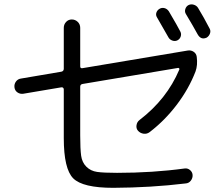

<svg xmlns="http://www.w3.org/2000/svg" viewBox="-20 -858 1040 901"><path d="M88.9 -418Q74.2 -416 62 -424.3Q49.8 -432.6 47.9 -447.8Q45.9 -462.9 54.7 -475.1Q63.5 -487.3 78.1 -489.3L267.6 -521.5Q278.3 -523.4 279.3 -534.2V-727.5Q279.3 -743.2 290 -754.9Q300.8 -766.6 316.9 -766.6Q333 -766.6 344.7 -755.4Q356.4 -744.1 356.4 -727.5V-546.9Q356.4 -536.1 367.2 -538.1L862.3 -621.1Q877 -623 889.2 -614.7Q901.4 -606.4 903.3 -590.8Q908.2 -551.8 897.5 -522.5Q866.2 -441.4 810.1 -367.2Q753.9 -293 682.6 -238.3Q669.9 -228.5 654.3 -230.5Q638.7 -232.4 627.9 -244.1Q618.2 -254.9 620.6 -270.5Q623 -286.1 634.8 -294.9Q762.7 -392.6 821.3 -531.2Q823.2 -534.2 820.8 -537.1Q818.4 -540 814.5 -539.1L367.2 -463.9Q356.4 -461.9 356.4 -451.2V-222.7Q356.4 -158.2 360.8 -127Q365.2 -95.7 385.3 -75.7Q405.3 -55.7 435.5 -51.3Q465.8 -46.9 529.3 -46.9Q696.3 -46.9 846.7 -67.4Q860.4 -69.3 871.6 -60.1Q882.8 -50.8 883.8 -37.1Q884.8 -22.5 875.5 -10.3Q866.2 2 850.6 2.9Q689.5 22.5 511.7 23.4Q368.2 23.4 323.7 -21Q279.3 -65.4 279.3 -210V-438.5Q279.3 -443.4 275.9 -446.3Q272.5 -449.2 267.6 -448.2ZM772.5 -804.7Q814.5 -733.4 826.2 -710Q832 -699.2 828.1 -687Q824.2 -674.8 813 -668.9Q801.8 -663.1 789.1 -667.5Q776.4 -671.9 770.5 -682.6Q740.2 -736.3 716.8 -776.4Q710 -787.1 713.9 -798.8Q717.8 -810.5 729 -816.9Q740.2 -823.2 752.4 -819.8Q764.6 -816.4 772.5 -804.7ZM864.3 -834Q876 -839.8 889.2 -835.9Q902.3 -832 909.2 -821.3Q935.5 -778.3 963.9 -723.6Q969.7 -712.9 965.3 -700.7Q960.9 -688.5 950.2 -681.6Q922.9 -668.9 907.2 -697.3Q887.7 -733.4 852.5 -792Q845.7 -802.7 849.6 -815.4Q853.5 -828.1 864.3 -834Z"/></svg>

Font: Rounded-X Mgen+ 1m regular
Style: Regular
Weight: 400
Designer: [Source Han Sans]
Ryoko NISHIZUKA  (kana & ideographs); Paul D. Hunt (Latin, Greek & Cyrillic); Wenlong ZHANG  (bopomofo
Version: Version 1.059.20150602